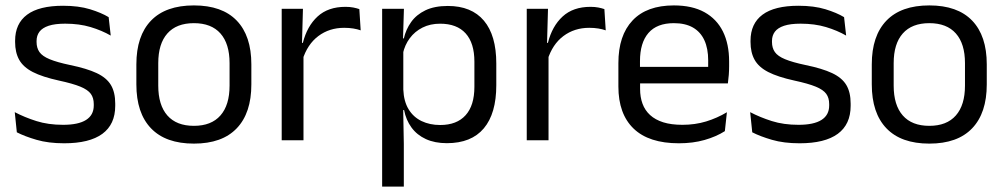

<svg xmlns="http://www.w3.org/2000/svg" viewBox="-20 -521 3731 713"><path d="M218.4 11.1Q159.5 11.1 115.6 -1.8Q71.7 -14.6 42.5 -29.7L34.8 -104.5Q71.4 -85.3 115.2 -71.4Q159 -57.5 214.3 -57.5Q271 -57.5 299.6 -75.6Q328.2 -93.7 328.2 -129.2V-134.5Q328.2 -157.4 317.3 -172.5Q306.3 -187.7 278.4 -199.2Q250.4 -210.7 198.9 -221.8Q137.4 -235.3 101.9 -253.5Q66.4 -271.8 51.3 -298.9Q36.1 -326.1 36.1 -365.1V-369.7Q36.1 -433.3 80.7 -466.5Q125.2 -499.6 214.3 -499.6Q271.9 -499.6 314.2 -486.7Q356.5 -473.7 383.5 -457.3L391.2 -388.9Q358.4 -407.8 316.4 -420.5Q274.4 -433.1 222.1 -433.1Q184.1 -433.1 160.6 -425.3Q137.2 -417.5 126.5 -403.2Q115.8 -388.8 115.8 -368.9V-365.1Q115.8 -343 126.5 -327.7Q137.2 -312.3 164.4 -301.1Q191.6 -289.8 239.9 -279.6Q302.3 -266.8 339.1 -249.5Q375.8 -232.2 391.9 -205.2Q407.9 -178.3 407.9 -136.3V-128Q407.9 -59.1 360.1 -24Q312.2 11.1 218.4 11.1Z M700.1 12.3Q595.2 12.3 540.8 -44.5Q486.4 -101.2 486.4 -207.7V-281.9Q486.4 -388 540.9 -444.5Q595.3 -500.9 700.1 -500.9Q804.9 -500.9 859.1 -444.5Q913.4 -388 913.4 -281.9V-207.7Q913.4 -101.2 859.1 -44.5Q804.9 12.3 700.1 12.3ZM700.1 -53.7Q764.8 -53.7 798.6 -92.2Q832.5 -130.7 832.5 -203V-286.6Q832.5 -358.5 798.7 -396.7Q764.9 -435 700.1 -435Q635.3 -435 601.5 -396.7Q567.7 -358.5 567.7 -286.6V-203Q567.7 -130.7 601.5 -92.2Q635.3 -53.7 700.1 -53.7Z M1103.2 -298.3 1084.7 -360.9 1104.7 -361.9Q1120.4 -424 1159.4 -459.8Q1198.4 -495.6 1262.9 -495.6Q1279.2 -495.6 1291.9 -493.1Q1304.6 -490.6 1314.4 -487.2L1319.4 -408.3Q1307.2 -412.7 1291.8 -415.2Q1276.4 -417.7 1258.2 -417.7Q1203 -417.7 1162.2 -387.1Q1121.5 -356.6 1103.2 -298.3ZM1026.1 0V-488.2H1105L1101 -344L1107 -338V0Z M1639.5 10.7Q1594.6 10.7 1561.5 -4.5Q1528.4 -19.7 1508.1 -47.5Q1487.7 -75.3 1480.6 -112.3H1453.8L1477.7 -188.5Q1479.5 -144.6 1497.3 -115.3Q1515.1 -86 1545.5 -71.4Q1575.9 -56.8 1614.6 -56.8Q1676.2 -56.8 1708.9 -93Q1741.7 -129.1 1741.7 -198.7V-292Q1741.7 -361 1709.2 -397Q1676.7 -433 1614.3 -433Q1577.7 -433 1549 -418.6Q1520.4 -404.2 1501.8 -379.2Q1483.2 -354.2 1476.1 -321.8L1456.1 -378.4H1479.7Q1487.4 -411.9 1506.8 -439.2Q1526.2 -466.5 1559.8 -482.7Q1593.4 -498.9 1643 -498.9Q1730.9 -498.9 1777 -444.3Q1823 -389.7 1823 -285.4V-204.6Q1823 -99.5 1776.7 -44.4Q1730.3 10.7 1639.5 10.7ZM1399.1 172V-488.2H1480L1476.4 -370.5L1477.7 -345.7V-140L1477.1 -123.4L1479.6 13.3V172Z M2013.2 -298.3 1994.7 -360.9 2014.7 -361.9Q2030.4 -424 2069.4 -459.8Q2108.4 -495.6 2172.9 -495.6Q2189.2 -495.6 2201.9 -493.1Q2214.6 -490.6 2224.4 -487.2L2229.4 -408.3Q2217.2 -412.7 2201.8 -415.2Q2186.4 -417.7 2168.2 -417.7Q2113 -417.7 2072.2 -387.1Q2031.5 -356.6 2013.2 -298.3ZM1936.1 0V-488.2H2015L2011 -344L2017 -338V0Z M2501.1 11.1Q2389.6 11.1 2333 -43.4Q2276.4 -97.8 2276.4 -199.7V-286.6Q2276.4 -389.4 2329.1 -445.1Q2381.7 -500.9 2482.5 -500.9Q2550.4 -500.9 2596.1 -475.7Q2641.7 -450.4 2664.7 -403.9Q2687.6 -357.4 2687.6 -293V-274.8Q2687.6 -259.1 2686.4 -243Q2685.2 -226.9 2683 -211.4H2608.7Q2609.5 -235.6 2609.7 -257.1Q2609.9 -278.6 2609.9 -296.4Q2609.9 -341 2595.6 -371.8Q2581.4 -402.6 2553.2 -418.8Q2524.9 -435 2482.5 -435Q2419.4 -435 2388 -398.5Q2356.6 -362.1 2356.6 -294.1V-247.4L2357 -237.5V-190.8Q2357 -160.4 2366 -135.9Q2375 -111.3 2394.1 -93.8Q2413.3 -76.2 2443 -66.8Q2472.8 -57.5 2514.2 -57.5Q2561.3 -57.5 2602.3 -70Q2643.3 -82.6 2679.4 -104.2L2671.8 -34Q2639.6 -13.5 2596.4 -1.2Q2553.3 11.1 2501.1 11.1ZM2319.1 -211.4V-272.7H2665.9V-211.4Z M2949.4 11.1Q2890.5 11.1 2846.6 -1.8Q2802.7 -14.6 2773.5 -29.7L2765.8 -104.5Q2802.4 -85.3 2846.2 -71.4Q2890 -57.5 2945.3 -57.5Q3002 -57.5 3030.6 -75.6Q3059.2 -93.7 3059.2 -129.2V-134.5Q3059.2 -157.4 3048.3 -172.5Q3037.3 -187.7 3009.4 -199.2Q2981.4 -210.7 2929.9 -221.8Q2868.4 -235.3 2832.9 -253.5Q2797.4 -271.8 2782.3 -298.9Q2767.1 -326.1 2767.1 -365.1V-369.7Q2767.1 -433.3 2811.7 -466.5Q2856.2 -499.6 2945.3 -499.6Q3002.9 -499.6 3045.2 -486.7Q3087.5 -473.7 3114.5 -457.3L3122.2 -388.9Q3089.4 -407.8 3047.4 -420.5Q3005.4 -433.1 2953.1 -433.1Q2915.1 -433.1 2891.6 -425.3Q2868.2 -417.5 2857.5 -403.2Q2846.8 -388.8 2846.8 -368.9V-365.1Q2846.8 -343 2857.5 -327.7Q2868.2 -312.3 2895.4 -301.1Q2922.6 -289.8 2970.9 -279.6Q3033.3 -266.8 3070.1 -249.5Q3106.8 -232.2 3122.9 -205.2Q3138.9 -178.3 3138.9 -136.3V-128Q3138.9 -59.1 3091.1 -24Q3043.2 11.1 2949.4 11.1Z M3431.1 12.3Q3326.2 12.3 3271.8 -44.5Q3217.4 -101.2 3217.4 -207.7V-281.9Q3217.4 -388 3271.9 -444.5Q3326.3 -500.9 3431.1 -500.9Q3535.9 -500.9 3590.1 -444.5Q3644.4 -388 3644.4 -281.9V-207.7Q3644.4 -101.2 3590.1 -44.5Q3535.9 12.3 3431.1 12.3ZM3431.1 -53.7Q3495.8 -53.7 3529.6 -92.2Q3563.5 -130.7 3563.5 -203V-286.6Q3563.5 -358.5 3529.7 -396.7Q3495.9 -435 3431.1 -435Q3366.3 -435 3332.5 -396.7Q3298.7 -358.5 3298.7 -286.6V-203Q3298.7 -130.7 3332.5 -92.2Q3366.3 -53.7 3431.1 -53.7Z"/></svg>

Font: Anek Bangla Medium
Style: Regular
Weight: 500
Designer: Sulekha Rajkumar (Bangla), Yesha Goshar (Latin)
Foundry: Ek Type
Version: Version 1.003